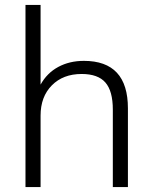

<svg xmlns="http://www.w3.org/2000/svg" viewBox="-20 -756 617 776"><path d="M83 0V-736H144V-414Q170 -461 215.5 -485.5Q261 -510 319 -510Q497 -510 497 -318V0H436V-313Q436 -388 406 -422.5Q376 -457 310 -457Q235 -457 189.5 -411Q144 -365 144 -289V0Z"/></svg>

Font: Mulish Light
Style: Regular
Weight: 300
Designer: Vernon Adams
Foundry: Vernon Adams
Version: Version 3.603; ttfautohint (v1.8.3)